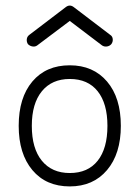

<svg xmlns="http://www.w3.org/2000/svg" viewBox="-20 -655 500 688"><path d="M230 13Q145 13 96 -45.5Q47 -104 47 -204Q47 -305 96 -363Q145 -421 230 -421Q314 -421 363.5 -363Q413 -305 413 -204Q413 -104 363.5 -45.5Q314 13 230 13ZM230 -35Q295 -35 330 -79Q365 -123 365 -204Q365 -284 330 -328Q295 -372 230 -372Q166 -372 130 -328Q94 -284 94 -204Q94 -123 130 -79Q166 -35 230 -35ZM113 -492Q106 -487 96.5 -488.5Q87 -490 80 -497Q75 -505 76 -514.5Q77 -524 85 -530L215 -629Q230 -641 245 -629L375 -530Q383 -525 384 -515Q385 -505 379 -497Q373 -490 363.5 -488.5Q354 -487 346 -492L230 -580Z"/></svg>

Font: Zen Kurenaido
Style: Regular
Weight: 400
Designer: Yoshimichi Ohira
Foundry: Positype
Version: Version 1.001